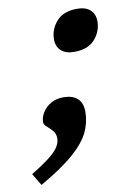

<svg xmlns="http://www.w3.org/2000/svg" viewBox="-152 -580 564 821"><g transform="rotate(-10 129.5 -170.0)"><path d="M241 -528.5Q278.5 -528.5 298.2 -510.2Q318 -492 318 -461Q318 -417.5 288.2 -383.2Q258.5 -349 198.5 -349Q161 -349 141.2 -367.2Q121.5 -385.5 121.5 -416.5Q121.5 -460 151.5 -494.2Q181.5 -528.5 241 -528.5ZM-70.5 134.5Q-17 102 11.8 79Q40.5 56 51.2 37.8Q62 19.5 62 2.5Q62 -18.5 50 -32Q38 -45.5 26 -55.5Q14 -65.5 14 -76Q14 -97 27 -118Q40 -139 63.2 -152.5Q86.5 -166 118 -166Q157 -166 178.5 -146.8Q200 -127.5 200 -89Q200 -44 180.5 -2Q161 40 109.2 85.8Q57.5 131.5 -39 187Z"/></g></svg>

Font: Newsreader Caption SemiBold
Style: Italic
Weight: 600
Italic angle: -17°
Designer: Hugues Gentile
Foundry: Production Type
Version: Version 1.001